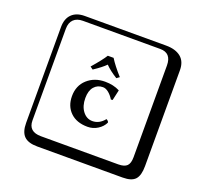

<svg xmlns="http://www.w3.org/2000/svg" viewBox="-158 -939 1415 1335"><g transform="rotate(20 550.0 -271.0)"><path d="M536.1 -548.8Q565.9 -500.5 622.6 -437.5L602.1 -422.4Q546.4 -457 514.2 -490.7Q486.3 -461.9 426.8 -422.4L406.2 -437.5Q469.7 -510.3 493.2 -548.8ZM537.1 -332Q497.1 -332 471.9 -303Q446.8 -273.9 446.8 -219.2Q446.8 -160.2 475.3 -122.6Q503.9 -85 546.9 -85Q597.7 -85 634.8 -130.9H637.2Q652.3 -122.1 652.8 -111.8Q637.7 -79.6 603.8 -57.9Q569.8 -36.1 528.8 -36.1Q447.8 -36.1 401.4 -81.1Q355 -126 355 -200.2Q355 -278.3 407.5 -325.7Q460 -373 538.1 -373Q600.1 -373 646 -349.1L647 -347.2L629.9 -271L617.2 -270Q601.1 -296.9 579.6 -314.5Q558.1 -332 537.1 -332ZM248 -717.8Q203.1 -717.8 179 -693.8Q154.8 -669.9 154.8 -625V53.2Q154.8 136.2 248 136.2H819.8Q864.7 136.2 883.8 117.2Q902.8 98.1 902.8 53.2V-625Q902.8 -717.8 819.8 -717.8ZM999 84Q999 152.8 972.4 182.4Q945.8 211.9 879.9 211.9H248Q180.2 211.9 149.7 181.4Q119.1 150.9 119.1 84V-625Q119.1 -687 153.1 -720.5Q187 -753.9 248 -753.9H850.1Q919.9 -753.9 959.5 -721.9Q999 -689.9 999 -625Z"/></g></svg>

Font: Linux Biolinum Keyboard
Style: Regular
Weight: 700
Designer: Philipp H. Poll
Foundry: Philipp H. Poll
Version: Version 0.6.1 ; ttfautohint (v0.9)